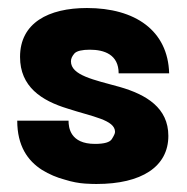

<svg xmlns="http://www.w3.org/2000/svg" viewBox="-20 -449 467 479"><path d="M221 10C333 10 400 -33 400 -110C400 -180 345 -213 279 -232C214 -250 157 -261 157 -296C157 -303 160 -309 166 -316C172 -322 185 -325 204 -325C240 -325 276 -313 276 -266H402C399 -373 317 -429 197 -429C101 -429 30 -392 30 -307C30 -233 83 -198 149 -178C210 -158 267 -150 267 -120C267 -116 264 -110 259 -102C254 -94 240 -90 217 -90C155 -90 151 -131 151 -148H23C23 -85 49 -48 85 -25C103 -14 122 -6 141 -1C160 5 177 8 192 9C207 10 216 10 221 10Z"/></svg>

Font: OSH Darker Grotesque Black
Style: Regular
Weight: 900
Designer: Gabriel Lam
Foundry: TypeRant
Version: Version 1.000;Glyphs 3.1.1 (3148)